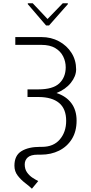

<svg xmlns="http://www.w3.org/2000/svg" viewBox="-20 -939 558 1178"><path d="M73.9 -711.6H234Q293.7 -711.6 342 -685.5Q390.3 -659.4 418.7 -614.5Q447.1 -569.6 447.1 -512.8Q446.7 -470.9 414.6 -430.8Q382.5 -390.6 326.7 -368.3Q385.7 -349.1 417.8 -306.1Q449.9 -263.1 449.9 -198.9Q449.9 -132.8 421 -86.1Q392 -39.4 342.5 -14.7Q293 9.9 231.2 9.9H211.6Q168.7 9.9 150.2 26.8Q131.7 43.7 131.7 69.6Q131.7 99.1 146.1 119.1Q160.5 139.2 180 151.8Q199.6 164.4 214.5 171.9L175.8 218.8Q160.2 203.5 134.6 184.1Q109 164.8 88.8 138.7Q68.5 112.6 68.5 77.8Q68.5 14.9 111.5 -11.5Q154.5 -38 226.2 -38H237.6Q308.6 -38 347.3 -83.8Q386 -129.6 386 -197.4Q386 -271.3 342.5 -307.4Q299 -343.4 217.3 -343.8H148.8V-390.6H214.5Q304.7 -390.6 343.8 -427.6Q382.8 -464.5 383.2 -525.6Q383.2 -561.4 367.5 -592.9Q351.9 -624.3 319.1 -644Q286.2 -663.7 234 -663.7H73.9ZM180.8 -919 271.7 -822.4 365.1 -919H396.3V-913.4L280.9 -782.7H262.8L150.6 -913.4V-919Z"/></svg>

Font: Inter UI Extra Light
Style: Regular
Weight: 200
Designer: Rasmus Andersson
Foundry: rsms
Version: 3.2;8d6f07862